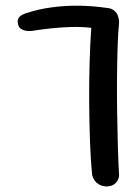

<svg xmlns="http://www.w3.org/2000/svg" viewBox="-20 -673 491 690"><path d="M362 -3Q346 -4 336 -10Q326 -16 320.5 -24Q315 -32 313 -38.5Q311 -45 311 -45Q306 -95 303.5 -162.5Q301 -230 300.5 -303.5Q300 -377 302 -447Q304 -517 308 -573Q272 -577 237.5 -576Q203 -575 168 -571.5Q133 -568 95 -562Q95 -562 88.5 -561.5Q82 -561 72.5 -562.5Q63 -564 55 -569.5Q47 -575 45 -586Q42 -598 45.5 -605.5Q49 -613 55.5 -617Q62 -621 67 -623Q72 -625 72 -625Q117 -640 165 -646.5Q213 -653 262.5 -652.5Q312 -652 360 -645Q379 -644 389 -636Q399 -628 403 -618Q407 -608 407.5 -600.5Q408 -593 408 -593Q404 -553 402.5 -500Q401 -447 400.5 -388Q400 -329 401 -268Q402 -207 403.5 -149.5Q405 -92 408 -43Q408 -43 407 -36.5Q406 -30 401.5 -22.5Q397 -15 387.5 -9Q378 -3 362 -3Z"/></svg>

Font: Sour Gummy
Style: Regular
Weight: 400
Designer: Stefie Justprince
Foundry: Eifetstype
Version: Version 1.000